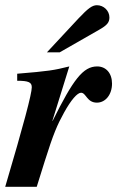

<svg xmlns="http://www.w3.org/2000/svg" viewBox="-41 -717 450 737"><path d="M25 -407C69 -407 81 -401 81 -382C81 -357 50 -240 -21 0H100L131 -99C164 -204 179 -238 205 -285C232 -334 256 -361 270 -361C290 -361 292 -323 331 -323C364 -323 389 -354 389 -396C389 -436 366 -462 332 -462C278 -462 240 -412 161 -253H160L225 -462C165 -447 146 -444 25 -434ZM188 -516 340 -603C370 -620 379 -631 379 -650C379 -676 357 -697 331 -697C313 -697 297 -685 261 -647L139 -516Z"/></svg>

Font: XITS
Style: Bold Italic
Weight: 700
Italic angle: -16.33°
Designer: MicroPress Inc., with final additions and corrections provided by Coen Hoffman, Elsevier (retired)
Version: Version 1.105